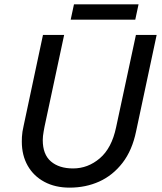

<svg xmlns="http://www.w3.org/2000/svg" viewBox="-20 -850 741 880"><path d="M80 -201Q80 -211 80.5 -222.5Q81 -234 83 -246.5Q85 -259 88 -272L177 -690H274L184 -269Q182 -258 180 -247Q178 -236 177 -226.5Q176 -217 176 -208Q176 -142 213.5 -110Q251 -78 315 -78Q383 -78 437.5 -124.5Q492 -171 512 -266L603 -690H698L604 -249Q586 -161 541.5 -103.5Q497 -46 435 -18Q373 10 299 10Q233 10 183.5 -16.5Q134 -43 107 -90.5Q80 -138 80 -201ZM304 -760 319 -830H615L600 -760Z"/></svg>

Font: Radio Canada
Style: Italic
Weight: 400
Italic angle: -12°
Designer: Charles Daoud, Etienne Aubert Bonn, Alexandre Saumier Demers, Jacques Le Bailly
Foundry: Radio-Canada
Version: Version 2.104;gftools[0.9.28.dev5+ged2979d]